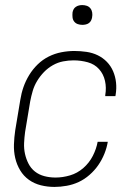

<svg xmlns="http://www.w3.org/2000/svg" viewBox="-20 -729 540 757"><path d="M195 8Q167 8 141 1.5Q115 -5 94 -20Q73 -35 59.5 -57.5Q46 -80 40 -106Q34 -132 35 -160Q36 -188 40 -215L60 -335Q64 -361 72.5 -385.5Q81 -410 95 -433Q109 -456 128.5 -475Q148 -494 172 -506Q196 -518 222 -523Q248 -528 273 -528Q297 -528 321 -524.5Q345 -521 365.5 -511Q386 -501 401.5 -485Q417 -469 426 -448Q435 -427 437.5 -403.5Q440 -380 436 -356L435 -350H395V-354Q400 -383 394 -410Q388 -437 370.5 -456.5Q353 -476 326 -483.5Q299 -491 270 -491Q250 -491 229 -487Q208 -483 188.5 -472Q169 -461 153.5 -445Q138 -429 126.5 -410Q115 -391 109 -370.5Q103 -350 99 -329L79 -209Q76 -187 75 -165Q74 -143 78.5 -122.5Q83 -102 92.5 -83.5Q102 -65 118 -52.5Q134 -40 155 -34.5Q176 -29 199 -29Q227 -29 256 -37.5Q285 -46 308.5 -66.5Q332 -87 346 -114.5Q360 -142 365 -170H405Q401 -146 391.5 -122.5Q382 -99 367.5 -78Q353 -57 333 -39.5Q313 -22 290.5 -11.5Q268 -1 243 3.5Q218 8 195 8ZM305 -631Q295 -631 286.5 -634Q278 -637 272.5 -644Q267 -651 266 -660.5Q265 -670 266 -680Q267 -686 270 -692Q273 -698 279 -702Q285 -706 291.5 -707.5Q298 -709 304 -709Q314 -709 322.5 -706Q331 -703 336.5 -696Q342 -689 343.5 -679.5Q345 -670 343 -660Q342 -654 339 -648Q336 -642 330.5 -638Q325 -634 318 -632.5Q311 -631 305 -631Z"/></svg>

Font: Iosevka Term Curly XLt Obl
Style: Regular
Weight: 200
Italic angle: -9°
Designer: Belleve Invis
Foundry: Belleve Invis
Version: Version 32.3.0